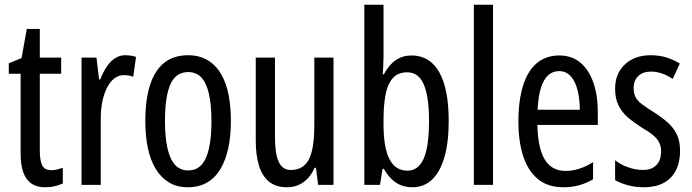

<svg xmlns="http://www.w3.org/2000/svg" viewBox="-20 -780 2921 810"><path d="M197 -62Q209 -62 221 -65Q233 -68 245 -72V-6Q229 1 211 5.5Q193 10 170 10Q135 10 112 -6Q89 -22 78 -53.5Q67 -85 67 -133V-469H17V-513L71 -535L93 -658H148V-537H238V-469H148V-143Q148 -103 158 -82.5Q168 -62 197 -62Z M508 -547Q519 -547 530.5 -545.5Q542 -544 554 -540L542 -456Q533 -460 523 -461.5Q513 -463 502 -463Q481 -463 463 -449.5Q445 -436 432 -411Q419 -386 412 -352.5Q405 -319 405 -280V0H324V-537H387L398 -445H403Q415 -476 430.5 -499Q446 -522 465.5 -534.5Q485 -547 508 -547Z M954 -269Q954 -206 943 -155Q932 -104 910 -67Q888 -30 853.5 -10Q819 10 772 10Q727 10 693.5 -10Q660 -30 637.5 -66.5Q615 -103 604 -154.5Q593 -206 593 -269Q593 -358 612.5 -420Q632 -482 672 -514.5Q712 -547 774 -547Q831 -547 871.5 -515.5Q912 -484 933 -422.5Q954 -361 954 -269ZM676 -269Q676 -201 686.5 -154.5Q697 -108 718.5 -84.5Q740 -61 774 -61Q808 -61 829.5 -84Q851 -107 861.5 -153.5Q872 -200 872 -269Q872 -338 861.5 -384Q851 -430 829.5 -453Q808 -476 774 -476Q722 -476 699 -424.5Q676 -373 676 -269Z M1387 -537V0H1322L1313 -72H1307Q1296 -46 1278.5 -27.5Q1261 -9 1239 0.5Q1217 10 1191 10Q1143 10 1114 -14.5Q1085 -39 1072 -83Q1059 -127 1059 -187V-537H1140V-202Q1140 -131 1156 -97Q1172 -63 1206 -63Q1243 -63 1265 -83.5Q1287 -104 1296.5 -145.5Q1306 -187 1306 -251V-537Z M1598 -543Q1598 -527 1597 -508Q1596 -489 1595 -466H1599Q1621 -507 1650 -526.5Q1679 -546 1716 -546Q1793 -546 1833 -475.5Q1873 -405 1873 -269Q1873 -180 1855 -117.5Q1837 -55 1803 -22.5Q1769 10 1719 10Q1681 10 1651.5 -9Q1622 -28 1599 -68H1594L1583 0H1517V-760H1598ZM1698 -475Q1658 -475 1636 -449Q1614 -423 1606 -378Q1598 -333 1598 -276V-257Q1598 -157 1623 -108.5Q1648 -60 1699 -60Q1745 -60 1767.5 -111Q1790 -162 1790 -270Q1790 -372 1768 -423.5Q1746 -475 1698 -475Z M2060 0H1979V-760H2060Z M2339 -546Q2394 -546 2430 -514.5Q2466 -483 2484 -429.5Q2502 -376 2502 -309V-253H2247Q2249 -156 2278 -107.5Q2307 -59 2366 -59Q2395 -59 2423.5 -68Q2452 -77 2482 -96V-24Q2454 -7 2423 1.5Q2392 10 2357 10Q2289 10 2247 -26.5Q2205 -63 2186 -125Q2167 -187 2167 -265Q2167 -356 2186.5 -418.5Q2206 -481 2244.5 -513.5Q2283 -546 2339 -546ZM2339 -480Q2298 -480 2275 -440Q2252 -400 2248 -317H2426Q2426 -361 2417 -398Q2408 -435 2388.5 -457.5Q2369 -480 2339 -480Z M2849 -144Q2849 -95 2831 -60.5Q2813 -26 2779 -8Q2745 10 2697 10Q2660 10 2629 1.5Q2598 -7 2575 -20V-104Q2597 -86 2629 -74.5Q2661 -63 2694 -63Q2729 -63 2749 -83.5Q2769 -104 2769 -141Q2769 -162 2761 -178.5Q2753 -195 2735 -210Q2717 -225 2687 -242Q2654 -263 2628.5 -285Q2603 -307 2589 -336Q2575 -365 2575 -406Q2575 -470 2616.5 -508.5Q2658 -547 2725 -547Q2760 -547 2790 -538Q2820 -529 2848 -512L2818 -447Q2797 -461 2774 -469.5Q2751 -478 2726 -478Q2692 -478 2672.5 -459Q2653 -440 2653 -408Q2653 -387 2661 -371Q2669 -355 2688 -340.5Q2707 -326 2738 -307Q2771 -286 2796 -264Q2821 -242 2835 -213.5Q2849 -185 2849 -144Z"/></svg>

Font: Noto Sans Arabic ExtraCondensed
Style: Regular
Weight: 400
Width: 2
Designer: Monotype Design Team, Nadine Chahine, Nizar Qandah and Khaled Hosny
Foundry: Monotype Imaging Inc.
Version: Version 2.012